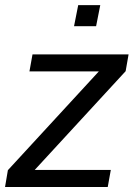

<svg xmlns="http://www.w3.org/2000/svg" viewBox="-26 -745 546 765"><path d="M415.5 -67.9 403.3 0H-5.9L5.4 -66.9L367.7 -460.4H91.3L103.5 -528.3H486.3L474.6 -461.4L112.3 -67.9ZM373.5 -724.6 356.9 -640.6H269L285.6 -724.6Z"/></svg>

Font: Arimo
Style: Italic
Weight: 400
Italic angle: -12°
Designer: Steve Matteson
Foundry: Monotype Imaging Inc.
Version: Version 1.33